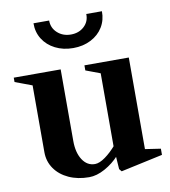

<svg xmlns="http://www.w3.org/2000/svg" viewBox="-98 -806 790 894"><g transform="rotate(-10 297.5 -358.5)"><path d="M66.2 -134V-458.4L74.2 -447L-14 -480V-500.6H207.8V-162Q207.8 -107 230 -72.9Q252.2 -38.8 289 -38.8Q310.2 -38.8 338.1 -58.9Q366 -79 392.4 -110L388.2 -97V-458.4L396.2 -447.4L320 -476V-500H529.8V-59L521.4 -68.2L603.2 -56V-26.8L405.2 16L395.2 4L390.6 -63.4L395.2 -58.8Q366 -26.4 326.8 -4.8Q287.6 16.8 252 16.8Q198.2 16.8 156 -2.5Q113.8 -21.8 90 -56.1Q66.2 -90.4 66.2 -134ZM120.4 -734H194.4Q194.4 -698.6 220.1 -675.4Q245.8 -652.2 283.4 -652.2Q321.6 -652.2 346.4 -675.4Q371.2 -698.6 370 -734H444Q444.6 -692.2 424.3 -659.1Q404 -626 366.9 -607.1Q329.8 -588.2 283.4 -588.2Q236 -588.2 198.7 -607.1Q161.4 -626 140.6 -659.1Q119.8 -692.2 120.4 -734Z"/></g></svg>

Font: Wittgenstein
Style: Regular
Weight: 400
Designer: Jörg Drees
Foundry: Jörg Drees
Version: Version 1.003;Glyphs 3.1.2 (3151)